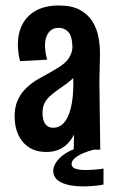

<svg xmlns="http://www.w3.org/2000/svg" viewBox="-20 -545 428 699"><path d="M248.2 0 250.6 -96.2 243.6 -376.2Q242.6 -413.6 228.8 -428.6Q215 -443.6 194 -443.6Q169.6 -443.6 156.7 -426.1Q143.8 -408.6 143.8 -380Q143.8 -367.6 145.8 -354.7Q147.8 -341.8 151.8 -327.8L53 -322.4Q49 -338.2 47 -353.6Q45 -369 45 -382.8Q45 -425.2 61.9 -457.1Q78.8 -489 112.1 -507Q145.4 -525 194.2 -525Q241 -525 270.5 -509.2Q300 -493.4 316.4 -467.1Q332.8 -440.8 338.7 -408.6Q344.6 -376.4 344 -344L341.8 -249.2L345 0ZM148.6 8.2Q111.4 8.2 85.6 -8.6Q59.8 -25.4 46.5 -54.5Q33.2 -83.6 33.2 -121.2Q33.2 -156.2 44.8 -181.1Q56.4 -206 75.5 -224.4Q94.6 -242.8 118.1 -256.5Q141.6 -270.2 165.2 -282.8Q182.2 -292.4 196.7 -301.7Q211.2 -311 221.7 -322.3Q232.2 -333.6 237.9 -346.9Q243.6 -360.2 243.6 -376.2L291 -352.4Q288 -318.6 273.6 -294.8Q259.2 -271 239.7 -254.4Q220.2 -237.8 200 -224.6Q181.6 -211.8 166.5 -199.3Q151.4 -186.8 143.1 -171.3Q134.8 -155.8 134.8 -134.4Q134.8 -117.8 138.9 -105.5Q143 -93.2 151.7 -86.6Q160.4 -80 174 -80Q196.4 -80 212.6 -97.6Q228.8 -115.2 238 -152.4Q247.2 -189.6 247.2 -246.2L287 -300.2Q287 -230.8 280.8 -174.2Q274.6 -117.6 259.2 -76.6Q243.8 -35.6 216.9 -13.7Q190 8.2 148.6 8.2ZM281.8 133.6Q233.8 133.6 203.8 119.6Q173.8 105.6 173.8 76Q173.8 61.6 184.9 45.2Q196 28.8 216.2 15.1Q236.4 1.4 262.8 -6.2L321.8 0Q301.4 4.8 282.8 12.7Q264.2 20.6 252.4 30.9Q240.6 41.2 240.6 52.2Q240.6 64.6 255.2 69.3Q269.8 74 290 74Q304.6 74 324.8 72.5Q345 71 356.8 68.8V127Q337 130.6 318.5 132.1Q300 133.6 281.8 133.6Z"/></svg>

Font: Truculenta
Style: Regular
Weight: 400
Designer: Ivan Castro, Eva Sanz & Omnibus-Type Team
Foundry: Omnibus-Type
Version: Version 1.002